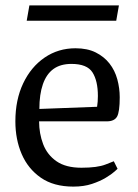

<svg xmlns="http://www.w3.org/2000/svg" viewBox="-20 -683 511 712"><path d="M252 9Q179 9 131.5 -24Q84 -57 60.5 -111.5Q37 -166 37 -233Q37 -313 66 -374Q95 -435 145.5 -469.5Q196 -504 260 -504Q304 -504 335 -488.5Q366 -473 386 -447.5Q406 -422 415 -389Q424 -356 424 -322Q424 -268 414 -250.5Q404 -233 376 -233H125Q125 -188 140 -148.5Q155 -109 189.5 -85Q224 -61 282 -61Q341 -61 371.5 -73Q402 -85 402 -85L416 -57Q416 -57 405 -47Q394 -37 372.5 -24Q351 -11 321 -1Q291 9 252 9ZM126 -279 340 -287Q343 -305 343 -327Q343 -383 323 -414.5Q303 -446 245 -446Q204 -446 178 -427Q152 -408 139 -370.5Q126 -333 126 -279ZM79 -606 89 -663H421L411 -606Z"/></svg>

Font: Faustina VF Beta
Style: Regular
Weight: 400
Designer: Alfonso Garcia
Foundry: Omnibus-Type
Version: Version 1.006